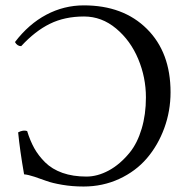

<svg xmlns="http://www.w3.org/2000/svg" viewBox="-20 -678 686 708"><path d="M289.1 -658.2Q434.6 -658.2 521.7 -571.5Q608.9 -484.9 608.9 -337.9Q608.9 -268.6 585.7 -205.3Q562.5 -142.1 521.5 -94.2Q480.5 -46.4 419.7 -18.3Q358.9 9.8 288.1 9.8Q246.1 9.8 209.2 3.4Q172.4 -2.9 151.4 -10.7Q130.4 -18.6 107.4 -26.1Q84.5 -33.7 68.8 -35.2Q53.2 -124.5 46.9 -189.9Q65.4 -199.7 80.1 -194.8Q90.8 -159.7 106.2 -131.8Q121.6 -104 146.7 -79.1Q171.9 -54.2 210.4 -40.5Q249 -26.9 298.8 -26.9Q339.4 -26.9 381.1 -49.3Q422.9 -71.8 459 -116.2Q486.8 -150.9 502.4 -203.4Q518.1 -255.9 518.1 -318.8Q518.1 -392.6 489.7 -460.4Q461.4 -528.3 408.2 -572.8Q355 -617.2 290 -617.2Q218.8 -617.2 164.1 -590.3Q109.4 -563.5 58.1 -507.8Q43.5 -507.8 35.2 -522.9Q85.9 -589.4 150.9 -623.8Q215.8 -658.2 289.1 -658.2Z"/></svg>

Font: Common Serif
Style: Regular
Weight: 400
Designer: Philipp H. Poll, Khaled Hosny
Foundry: Stefan Peev, Context Ltd.
Version: Version 1.026